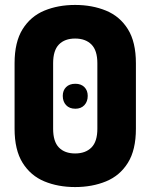

<svg xmlns="http://www.w3.org/2000/svg" viewBox="-20 -751 609 777"><path d="M284 6Q215 6 159.5 -17Q104 -40 71.5 -92Q39 -144 39 -230V-495Q39 -581 71.5 -633Q104 -685 159.5 -708Q215 -731 284 -731Q353 -731 409 -708Q465 -685 497.5 -633Q530 -581 530 -495V-230Q530 -144 497.5 -92Q465 -40 409 -17Q353 6 284 6ZM284 -130Q326 -130 350 -154Q374 -178 374 -230V-495Q374 -547 350 -571Q326 -595 284 -595Q242 -595 218.5 -571Q195 -547 195 -495V-230Q195 -178 218.5 -154Q242 -130 284 -130ZM285 -311Q261 -311 247.5 -325.5Q234 -340 234 -363Q234 -385 247.5 -398.5Q261 -412 285 -412Q308 -412 321.5 -398.5Q335 -385 335 -363Q335 -340 321.5 -325.5Q308 -311 285 -311Z"/></svg>

Font: Dosis ExtraBold
Style: Regular
Weight: 800
Designer: EdgarTolentino, PabloImpallari, IginoMarini
Foundry: EdgarTolentino, PabloImpallari, IginoMarini
Version: Version 3.001; ttfautohint (v1.8.2)